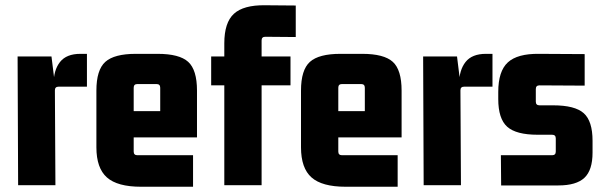

<svg xmlns="http://www.w3.org/2000/svg" viewBox="-20 -705 2296 731"><path d="M286 -500H311V-375H203Q189 -375 189 -361L191 0H49L47 -490H176L189 -385H184Q184 -438 208.5 -469Q233 -500 286 -500Z M715 6H517Q427 6 387 -29.5Q347 -65 347 -144V-360Q347 -439 381 -469.5Q415 -500 497 -500H580Q663 -500 696.5 -469.5Q730 -439 730 -360V-182H473V-282H590V-371Q590 -385 576 -385H503Q489 -385 489 -371V-128Q489 -114 503 -114H715Z M1106 -564 990 -565Q976 -565 976 -551V-470L956 -490H1086V-380H956L976 -400V0H834V-400L854 -380H784V-490H854L834 -470V-540Q834 -619 870.5 -652.5Q907 -686 989 -685L1106 -684Z M1494 6H1296Q1206 6 1166 -29.5Q1126 -65 1126 -144V-360Q1126 -439 1160 -469.5Q1194 -500 1276 -500H1359Q1442 -500 1475.5 -469.5Q1509 -439 1509 -360V-182H1252V-282H1369V-371Q1369 -385 1355 -385H1282Q1268 -385 1268 -371V-128Q1268 -114 1282 -114H1494Z M1830 -500H1855V-375H1747Q1733 -375 1733 -361L1735 0H1593L1591 -490H1720L1733 -385H1728Q1728 -438 1752.5 -469Q1777 -500 1830 -500Z M2106 1H1888L1887 -114H2082Q2096 -114 2096 -128V-178Q2096 -192 2082 -192H2027Q1945 -192 1911 -222.5Q1877 -253 1877 -328V-355Q1877 -434 1913.5 -467.5Q1950 -501 2032 -500L2206 -499V-379L2034 -380Q2020 -380 2020 -366V-318Q2020 -304 2034 -304H2086Q2169 -304 2202.5 -274Q2236 -244 2236 -169V-124Q2236 -57 2205 -28Q2174 1 2106 1Z"/></svg>

Font: Gemunu Libre ExtraLight ExtraBold
Style: Regular
Weight: 800
Version: Version 1.100